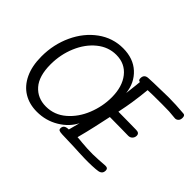

<svg xmlns="http://www.w3.org/2000/svg" viewBox="-128 -998 1273 1273"><g transform="rotate(45 508.5 -361.5)"><path d="M1017 -665Q1017 -645 1005.5 -635Q994 -625 980 -627Q943 -631 923 -632Q903 -633 855 -633Q751 -633 723 -631Q718 -574 707 -501Q701 -461 687 -393L791 -392Q818 -391 856 -391Q886 -391 886 -366Q886 -350 875 -338Q864 -326 846 -326Q806 -326 781 -327L672 -328Q661 -276 647 -213Q633 -150 615 -82Q631 -81 642 -80Q653 -79 661 -78Q713 -73 767 -73Q792 -73 820 -75Q857 -78 878 -79Q904 -80 904 -58Q904 -40 894.5 -31Q885 -22 870 -20Q854 -17 816.5 -15.5Q779 -14 747 -15L692 -17Q673 -19 531 -23Q509 -24 501 -28Q493 -32 493 -44Q493 -77 538 -77L559 -157Q527 -93 458 -51.5Q389 -10 305 -10Q234 -10 180.5 -42.5Q127 -75 97 -138.5Q67 -202 67 -292Q67 -404 112 -501Q157 -598 236 -655.5Q315 -713 412 -713Q508 -713 567.5 -658Q627 -603 636 -517L639 -541Q644 -578 646 -602Q648 -626 649 -633Q633 -633 633 -653Q633 -690 672 -691L719 -693Q851 -696 853 -696Q922 -696 1001 -689Q1017 -688 1017 -665ZM589 -428Q589 -529 541 -589.5Q493 -650 411 -650Q337 -650 276.5 -601Q216 -552 181.5 -470.5Q147 -389 147 -297Q147 -187 195.5 -132Q244 -77 323 -77Q402 -77 463 -129.5Q524 -182 556.5 -263Q589 -344 589 -428Z"/></g></svg>

Font: Mali
Style: Italic
Weight: 400
Italic angle: -10°
Version: Version 1.000; ttfautohint (v1.6)